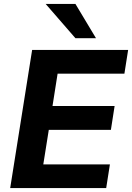

<svg xmlns="http://www.w3.org/2000/svg" viewBox="-20 -960 674 980"><path d="M32 0ZM32 0 144 -705H634L615 -584H274L248 -419H565L546 -297H229L201 -121H541L522 0ZM365 -765 213 -940H365L470 -765Z"/></svg>

Font: Winston
Style: Bold Italic
Weight: 700
Italic angle: -9°
Designer: Original fonts by Vernon Adams / Changes by Cristiano Sobral
Foundry: Original fonts by Vernon Adams / Changes by Cristiano Sobral
Version: Version 2.503;July 17, 2020;FontCreator 13.0.0.2655 64-bit